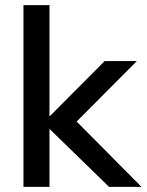

<svg xmlns="http://www.w3.org/2000/svg" viewBox="-20 -725 569 745"><path d="M71 0V-705H172V-275H174L386 -488H511L254 -230V-277L529 0H403L174 -223H172V0Z"/></svg>

Font: Nunito Sans 12pt SemiBold
Style: Regular
Weight: 600
Designer: Vernon Adams
Foundry: Vernon Adams
Version: Version 3.101;gftools[0.9.27]